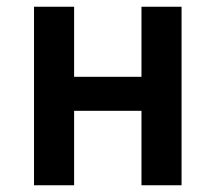

<svg xmlns="http://www.w3.org/2000/svg" viewBox="-20 -550 640 570"><path d="M81 0V-530H200V-322H400V-530H519V0H400V-221H200V0Z"/></svg>

Font: Iosevka Curly Extended
Style: Bold
Weight: 700
Width: 7
Monospace: yes
Designer: Belleve Invis
Foundry: Belleve Invis
Version: Version 11.1.0; ttfautohint (v1.8.3)